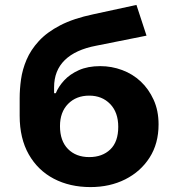

<svg xmlns="http://www.w3.org/2000/svg" viewBox="-20 -750 725 781"><path d="M348 11Q264 11 199 -23Q134 -57 97 -122Q60 -187 60 -279V-351Q60 -387 65.5 -427Q71 -467 88 -507Q105 -547 138 -583Q171 -619 225 -647Q279 -675 360 -692L535 -730L576 -605L371 -564Q287 -548 243.5 -505.5Q200 -463 200 -395V-371H207Q218 -398 241 -423Q264 -448 300.5 -464.5Q337 -481 388 -481Q434 -481 477 -465Q520 -449 552.5 -418.5Q585 -388 605 -344Q625 -300 625 -244Q625 -166 588.5 -109Q552 -52 489.5 -20.5Q427 11 348 11ZM343 -111Q396 -111 428.5 -142Q461 -173 461 -234Q461 -293 428 -327Q395 -361 343 -361Q290 -361 257 -327.5Q224 -294 224 -237Q224 -177 256.5 -144Q289 -111 343 -111Z"/></svg>

Font: Nunito Sans 6pt ExtraBold
Style: Regular
Weight: 800
Version: Version 3.101;gftools[0.9.27]